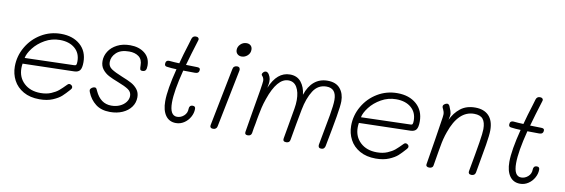

<svg xmlns="http://www.w3.org/2000/svg" viewBox="-52 -1066 4265 1450"><g transform="rotate(10 2081.0 -341.5)"><path d="M52 -210Q52 -290 92.5 -360Q133 -430 202 -471.5Q271 -513 354 -513Q445 -513 501 -464Q557 -415 557 -331Q557 -287 544 -269.5Q531 -252 501 -251L106 -241Q103 -223 103 -206Q103 -135 151 -90.5Q199 -46 277 -46Q323 -46 357.5 -60.5Q392 -75 413.5 -93Q435 -111 467 -144Q474 -151 481 -151Q490 -151 498 -144.5Q506 -138 506 -129Q506 -119 496 -109Q467 -76 444 -55Q421 -34 378.5 -16Q336 2 277 2Q205 2 154 -27Q103 -56 77.5 -104.5Q52 -153 52 -210ZM493 -297Q504 -297 507.5 -304Q511 -311 511 -330Q511 -393 468 -429.5Q425 -466 353 -466Q292 -466 239 -436Q186 -406 153 -363Q120 -320 114 -286Z M644 -116Q640 -126 640 -133Q641 -143 652 -151Q663 -159 674 -159Q682 -159 686 -154Q690 -149 696 -135Q737 -45 820 -45Q856 -45 885 -58Q914 -71 931 -93.5Q948 -116 948 -141Q948 -172 921.5 -190Q895 -208 840 -229Q795 -246 766 -261.5Q737 -277 717 -302.5Q697 -328 697 -366Q697 -405 719 -440Q741 -475 783.5 -497Q826 -519 883 -519Q951 -519 994.5 -484.5Q1038 -450 1038 -389Q1038 -365 1031 -354.5Q1024 -344 1006 -344Q992 -344 989 -352.5Q986 -361 986 -383Q986 -428 957.5 -449.5Q929 -471 883 -471Q819 -471 785.5 -439.5Q752 -408 752 -367Q752 -334 779.5 -315.5Q807 -297 864 -274Q910 -256 937.5 -241Q965 -226 984.5 -201.5Q1004 -177 1004 -141Q1004 -99 980 -66Q956 -33 914 -14.5Q872 4 819 4Q751 4 708 -29.5Q665 -63 644 -116Z M1448 -130Q1448 -98 1431 -67.5Q1414 -37 1385.5 -18.5Q1357 0 1324 0Q1272 0 1244 -39.5Q1216 -79 1216 -149Q1216 -238 1258 -401Q1217 -402 1183 -407Q1166 -409 1166 -426Q1166 -441 1173.5 -448Q1181 -455 1193 -454Q1234 -450 1271 -449Q1289 -518 1316 -603L1329 -647Q1336 -670 1360 -670Q1373 -670 1379.5 -662.5Q1386 -655 1382 -644Q1346 -529 1323 -446Q1377 -444 1408 -444Q1432 -444 1432 -429Q1432 -413 1424 -406Q1416 -399 1401 -399Q1342 -399 1310 -400Q1268 -237 1268 -148Q1268 -48 1324 -48Q1353 -48 1376.5 -69Q1400 -90 1400 -123Q1400 -135 1406.5 -143Q1413 -151 1428 -151Q1448 -151 1448 -130Z M1680 -624Q1680 -649 1699.5 -668Q1719 -687 1746 -687Q1766 -687 1778 -675.5Q1790 -664 1790 -644Q1790 -617 1770 -599Q1750 -581 1725 -581Q1705 -581 1692.5 -593Q1680 -605 1680 -624ZM1585 -30 1673 -474Q1675 -488 1683.5 -495Q1692 -502 1705 -502Q1719 -502 1724.5 -494Q1730 -486 1728 -474L1639 -31Q1637 -19 1628.5 -12.5Q1620 -6 1608 -6Q1595 -6 1589 -12.5Q1583 -19 1585 -30Z M2526 -379Q2526 -345 2511.5 -259.5Q2497 -174 2468 -25Q2466 -15 2459 -7.5Q2452 0 2438 0Q2425 0 2419.5 -7.5Q2414 -15 2416 -27Q2445 -179 2459 -259.5Q2473 -340 2473 -379Q2473 -469 2397 -469Q2332 -469 2295.5 -411.5Q2259 -354 2242 -265Q2221 -156 2199 -27Q2196 -2 2169 -2Q2141 -2 2146 -28L2165 -136Q2177 -203 2187 -263Q2193 -298 2193 -329Q2193 -390 2171 -427.5Q2149 -465 2106 -465Q2020 -465 1962 -296Q1949 -259 1941.5 -227Q1934 -195 1929.5 -169.5Q1925 -144 1923 -135L1917 -99Q1910 -67 1904 -25Q1899 -3 1874 -3Q1849 -3 1853 -26L1879 -183Q1918 -403 1918 -428Q1918 -438 1914.5 -447.5Q1911 -457 1906 -462Q1905 -464 1902 -467Q1899 -470 1899 -474Q1899 -484 1908 -492.5Q1917 -501 1926 -501Q1940 -501 1950.5 -484.5Q1961 -468 1964 -450Q1965 -446 1965 -432Q1965 -418 1963 -410L1958 -382Q2011 -511 2110 -511Q2165 -511 2195.5 -473Q2226 -435 2232 -377Q2254 -444 2296 -479Q2338 -514 2398 -514Q2462 -514 2494 -476Q2526 -438 2526 -379Z M2631 -210Q2631 -290 2671.5 -360Q2712 -430 2781 -471.5Q2850 -513 2933 -513Q3024 -513 3080 -464Q3136 -415 3136 -331Q3136 -287 3123 -269.5Q3110 -252 3080 -251L2685 -241Q2682 -223 2682 -206Q2682 -135 2730 -90.5Q2778 -46 2856 -46Q2902 -46 2936.5 -60.5Q2971 -75 2992.5 -93Q3014 -111 3046 -144Q3053 -151 3060 -151Q3069 -151 3077 -144.5Q3085 -138 3085 -129Q3085 -119 3075 -109Q3046 -76 3023 -55Q3000 -34 2957.5 -16Q2915 2 2856 2Q2784 2 2733 -27Q2682 -56 2656.5 -104.5Q2631 -153 2631 -210ZM3072 -297Q3083 -297 3086.5 -304Q3090 -311 3090 -330Q3090 -393 3047 -429.5Q3004 -466 2932 -466Q2871 -466 2818 -436Q2765 -406 2732 -363Q2699 -320 2693 -286Z M3672 -358Q3672 -322 3659.5 -245.5Q3647 -169 3621 -26Q3616 -2 3590 -2Q3576 -2 3570.5 -9Q3565 -16 3567 -26Q3595 -179 3607 -254Q3619 -329 3619 -358Q3619 -410 3598.5 -435Q3578 -460 3531 -460Q3411 -460 3351 -287Q3332 -235 3322 -174L3315 -135Q3297 -29 3296 -22Q3295 -12 3286.5 -6.5Q3278 -1 3266 -1Q3253 -1 3246.5 -7Q3240 -13 3242 -22Q3277 -232 3301 -393Q3303 -411 3303 -415Q3303 -426 3300 -436Q3297 -446 3293.5 -453Q3290 -460 3288 -464Q3286 -470 3286 -474Q3286 -484 3297 -492Q3308 -500 3318 -500Q3328 -500 3336 -486Q3343 -471 3350 -450Q3357 -429 3354 -414L3348 -382Q3373 -437 3418 -472.5Q3463 -508 3531 -508Q3598 -508 3635 -470Q3672 -432 3672 -358Z M4087 -130Q4087 -98 4070 -67.5Q4053 -37 4024.5 -18.5Q3996 0 3963 0Q3911 0 3883 -39.5Q3855 -79 3855 -149Q3855 -238 3897 -401Q3856 -402 3822 -407Q3805 -409 3805 -426Q3805 -441 3812.5 -448Q3820 -455 3832 -454Q3873 -450 3910 -449Q3928 -518 3955 -603L3968 -647Q3975 -670 3999 -670Q4012 -670 4018.5 -662.5Q4025 -655 4021 -644Q3985 -529 3962 -446Q4016 -444 4047 -444Q4071 -444 4071 -429Q4071 -413 4063 -406Q4055 -399 4040 -399Q3981 -399 3949 -400Q3907 -237 3907 -148Q3907 -48 3963 -48Q3992 -48 4015.5 -69Q4039 -90 4039 -123Q4039 -135 4045.5 -143Q4052 -151 4067 -151Q4087 -151 4087 -130Z"/></g></svg>

Font: Mali Light
Style: Italic
Weight: 300
Italic angle: -10°
Version: Version 1.000; ttfautohint (v1.6)